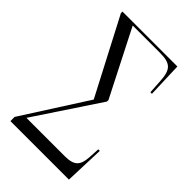

<svg xmlns="http://www.w3.org/2000/svg" viewBox="-216 -794 875 875"><g transform="rotate(45 221.5 -357.0)"><path d="M27 0H404L411 -192H401L398 -137C394 -83 376 -62 315 -62H68L275 -374V-384L113 -702H289C360 -702 377 -680 381 -609L385 -544H395L389 -714H35V-704L226 -338L27 -27Z"/></g></svg>

Font: Noto Serif Display ExtraCondensed Light
Style: Regular
Weight: 300
Width: 2
Designer: Monotype Design Team
Foundry: Monotype Imaging Inc.
Version: Version 2.009